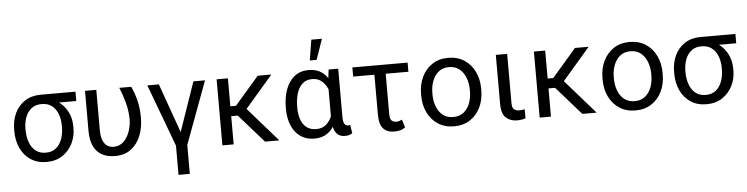

<svg xmlns="http://www.w3.org/2000/svg" viewBox="-53 -1052 5952 1530"><g transform="rotate(-5 2922.5 -286.5)"><path d="M47.4 -258.3V-269.5Q47.4 -343.3 75.4 -401.9Q103.5 -460.4 156.2 -494.4Q209 -528.3 282.7 -528.3Q305.7 -526.4 323.2 -508.3Q340.8 -490.2 377.9 -480Q445.3 -448.2 482.4 -388.7Q519.5 -329.1 519.5 -251V-240.2Q519.5 -174.8 491.5 -117.9Q463.4 -61 410.4 -25.6Q357.4 9.8 283.7 9.8Q209.5 9.8 156.5 -25.4Q103.5 -60.5 75.4 -121.1Q47.4 -181.6 47.4 -258.3ZM137.7 -269.5V-258.3Q137.7 -206.1 153.3 -161.9Q168.9 -117.7 201.2 -91.1Q233.4 -64.5 283.7 -64.5Q333.5 -64.5 365.5 -91.1Q397.5 -117.7 413.1 -161.9Q428.7 -206.1 428.7 -258.3V-269.5Q428.7 -318.4 413.1 -360.4Q397.5 -402.3 365.2 -428Q333 -453.6 282.7 -453.6Q232.9 -453.6 200.9 -428Q168.9 -402.3 153.3 -360.4Q137.7 -318.4 137.7 -269.5ZM560.5 -528.3V-453.6H282.2V-528.3Z M636.7 -528.3H727.1V-208Q727.1 -155.8 740 -124Q752.9 -92.3 775.1 -78.1Q797.4 -64 825.7 -64Q873.5 -64 906 -95.7Q938.5 -127.4 954.8 -175.8Q971.2 -224.1 971.2 -274.4Q970.2 -340.8 953.1 -404.5Q936 -468.3 911.1 -528.3H1006.3Q1028.3 -482.9 1045.2 -419.9Q1062 -356.9 1062 -274.9Q1062 -199.7 1036.9 -134.8Q1011.7 -69.8 960.4 -29.8Q909.2 10.3 830.1 10.3Q770.5 10.3 727.1 -12.9Q683.6 -36.1 660.2 -84.5Q636.7 -132.8 636.7 -209Z M1411.1 -64.5V203.6H1320.8V-64.5ZM1363.3 -122.6 1503.9 -528.3H1596.7L1400.9 0H1340.8ZM1227.5 -528.3 1372.1 -122.1 1392.1 0H1332L1135.3 -528.3Z M1779.8 -528.3V0H1689.5V-528.3ZM2127.4 -528.3 1866.2 -225.6H1749.5L1735.8 -304.7H1824.7L2018.1 -528.3ZM2030.8 0 1820.3 -239.3 1878.4 -304.7 2145 0Z M2219.2 -244.6V-254.9Q2219.2 -337.9 2243.2 -401.9Q2267.1 -465.8 2313.2 -502Q2359.4 -538.1 2425.8 -538.1Q2489.7 -538.1 2532.2 -507.3Q2574.7 -476.6 2598.6 -419.4Q2622.6 -362.3 2629.9 -283.7V-243.2Q2622.6 -165 2598.9 -108.4Q2575.2 -51.8 2532.2 -20.8Q2489.3 10.3 2424.8 10.3Q2359.4 10.3 2313.5 -22.5Q2267.6 -55.2 2243.4 -112.5Q2219.2 -169.9 2219.2 -244.6ZM2310.1 -254.9V-244.6Q2310.1 -194.3 2324 -153.6Q2337.9 -112.8 2368.2 -88.4Q2398.4 -64 2447.3 -64Q2494.6 -64 2524.4 -89.4Q2554.2 -114.7 2571.3 -155.5Q2588.4 -196.3 2599.1 -242.7V-274.9Q2591.3 -322.3 2574 -365.5Q2556.6 -408.7 2526.1 -436.3Q2495.6 -463.9 2448.2 -463.9Q2398.9 -463.9 2368.4 -435.3Q2337.9 -406.7 2324 -359.1Q2310.1 -311.5 2310.1 -254.9ZM2585.4 -528.3H2662.1V-144Q2662.1 -99.6 2673.6 -85.2Q2685.1 -70.8 2701.2 -70.8Q2706.1 -70.8 2710.2 -71.8Q2714.4 -72.8 2717.8 -73.7L2729 -6.3Q2713.9 4.4 2699 7.3Q2684.1 10.3 2668.9 10.3Q2638.2 10.3 2616.5 -5.1Q2594.7 -20.5 2583 -54.4Q2571.3 -88.4 2571.3 -144V-413.6ZM2442.4 -613.3 2468.8 -777.3H2553.7L2497.1 -613.3Z M3217.3 -528.3V-455.1H2775.4V-528.3ZM2945.3 -528.3H3035.6V-131.8Q3035.6 -91.8 3051 -79.3Q3066.4 -66.9 3086.9 -66.9Q3100.6 -66.9 3112.3 -70.8Q3124 -74.7 3132.3 -79.6L3152.3 -15.6Q3129.4 0.5 3107.9 5.1Q3086.4 9.8 3064 9.8Q3007.8 9.8 2976.6 -23.7Q2945.3 -57.1 2945.3 -136.7Z M3302.2 -258.3V-269.5Q3302.2 -345.7 3331.5 -406.5Q3360.8 -467.3 3414.6 -502.7Q3468.3 -538.1 3542 -538.1Q3616.7 -538.1 3670.7 -502.7Q3724.6 -467.3 3753.9 -406.5Q3783.2 -345.7 3783.2 -269.5V-258.3Q3783.2 -181.6 3753.9 -121.1Q3724.6 -60.5 3670.7 -25.4Q3616.7 9.8 3543 9.8Q3468.8 9.8 3414.8 -25.4Q3360.8 -60.5 3331.5 -121.1Q3302.2 -181.6 3302.2 -258.3ZM3392.6 -269.5V-258.3Q3392.6 -206.1 3409.2 -161.9Q3425.8 -117.7 3459.2 -91.1Q3492.7 -64.5 3543 -64.5Q3592.3 -64.5 3625.7 -91.1Q3659.2 -117.7 3675.8 -161.9Q3692.4 -206.1 3692.4 -258.3V-269.5Q3692.4 -321.3 3675.5 -365.5Q3658.7 -409.7 3625.5 -436.8Q3592.3 -463.9 3542 -463.9Q3492.2 -463.9 3459 -436.8Q3425.8 -409.7 3409.2 -365.5Q3392.6 -321.3 3392.6 -269.5Z M3922.9 -528.3H4013.7V-134.8Q4013.7 -94.2 4031.5 -82.8Q4049.3 -71.3 4071.8 -71.3Q4083 -71.3 4095.5 -73.5Q4107.9 -75.7 4114.3 -77.1L4114.7 -3.9Q4104 -0.5 4086.4 2.9Q4068.8 6.3 4044.9 6.3Q3994.6 6.3 3958.7 -24.7Q3922.9 -55.7 3922.9 -135.3Z M4317.9 -528.3V0H4227.5V-528.3ZM4665.5 -528.3 4404.3 -225.6H4287.6L4273.9 -304.7H4362.8L4556.2 -528.3ZM4568.8 0 4358.4 -239.3 4416.5 -304.7 4683.1 0Z M4753.4 -258.3V-269.5Q4753.4 -345.7 4782.7 -406.5Q4812 -467.3 4865.7 -502.7Q4919.4 -538.1 4993.2 -538.1Q5067.9 -538.1 5121.8 -502.7Q5175.8 -467.3 5205.1 -406.5Q5234.4 -345.7 5234.4 -269.5V-258.3Q5234.4 -181.6 5205.1 -121.1Q5175.8 -60.5 5121.8 -25.4Q5067.9 9.8 4994.1 9.8Q4919.9 9.8 4866 -25.4Q4812 -60.5 4782.7 -121.1Q4753.4 -181.6 4753.4 -258.3ZM4843.8 -269.5V-258.3Q4843.8 -206.1 4860.4 -161.9Q4877 -117.7 4910.4 -91.1Q4943.8 -64.5 4994.1 -64.5Q5043.5 -64.5 5076.9 -91.1Q5110.4 -117.7 5127 -161.9Q5143.6 -206.1 5143.6 -258.3V-269.5Q5143.6 -321.3 5126.7 -365.5Q5109.9 -409.7 5076.7 -436.8Q5043.5 -463.9 4993.2 -463.9Q4943.4 -463.9 4910.2 -436.8Q4877 -409.7 4860.4 -365.5Q4843.8 -321.3 4843.8 -269.5Z M5326.2 -258.3V-269.5Q5326.2 -343.3 5354.2 -401.9Q5382.3 -460.4 5435.1 -494.4Q5487.8 -528.3 5561.5 -528.3Q5584.5 -526.4 5602.1 -508.3Q5619.6 -490.2 5656.7 -480Q5724.1 -448.2 5761.2 -388.7Q5798.3 -329.1 5798.3 -251V-240.2Q5798.3 -174.8 5770.3 -117.9Q5742.2 -61 5689.2 -25.6Q5636.2 9.8 5562.5 9.8Q5488.3 9.8 5435.3 -25.4Q5382.3 -60.5 5354.2 -121.1Q5326.2 -181.6 5326.2 -258.3ZM5416.5 -269.5V-258.3Q5416.5 -206.1 5432.1 -161.9Q5447.8 -117.7 5480 -91.1Q5512.2 -64.5 5562.5 -64.5Q5612.3 -64.5 5644.3 -91.1Q5676.3 -117.7 5691.9 -161.9Q5707.5 -206.1 5707.5 -258.3V-269.5Q5707.5 -318.4 5691.9 -360.4Q5676.3 -402.3 5644 -428Q5611.8 -453.6 5561.5 -453.6Q5511.7 -453.6 5479.7 -428Q5447.8 -402.3 5432.1 -360.4Q5416.5 -318.4 5416.5 -269.5ZM5839.4 -528.3V-453.6H5561V-528.3Z"/></g></svg>

Font: RobotoDEMO
Style: Regular
Weight: 400
Designer: Christian Robertson
Foundry: Google
Version: Version 2.136